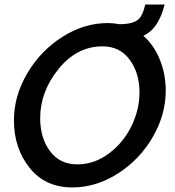

<svg xmlns="http://www.w3.org/2000/svg" viewBox="-20 -816 765 841"><path d="M608 -659Q655 -618 680.5 -554Q706 -490 706 -419Q706 -314 649 -215.5Q592 -117 496.5 -56Q401 5 297 5Q178 5 109.5 -81Q41 -167 41 -289Q41 -395 99 -494Q157 -593 252.5 -654Q348 -715 452 -715Q476 -715 503 -710Q565 -710 588 -733Q606 -750 616 -796H701Q681 -717 640 -680Q627 -669 608 -659ZM319 -96Q394 -96 458 -144.5Q522 -193 556.5 -265Q591 -337 591 -411Q591 -496 548 -554.5Q505 -613 429 -613Q317 -613 236.5 -514Q156 -415 156 -298Q156 -212 199 -154Q242 -96 319 -96Z"/></svg>

Font: Raleway-v4020 SemiBold
Style: Italic
Weight: 600
Italic angle: -12°
Designer: Matt McInerney, Pablo Impallari, Rodrigo Fuenzalida
Foundry: Matt McInerney, Pablo Impallari, Rodrigo Fuenzalida
Version: Version 4.020;PS 004.020;hotconv 1.0.88;makeotf.lib2.5.64775